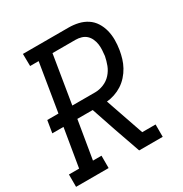

<svg xmlns="http://www.w3.org/2000/svg" viewBox="-180 -866 950 996"><g transform="rotate(-30 295.0 -367.5)"><path d="M-10 0V-74H51L89 -302H22L34 -375H101L148 -662H97L96 -735H369Q399 -735 427 -728.5Q455 -722 478 -707Q501 -692 516 -668.5Q531 -645 538 -617.5Q545 -590 545 -560.5Q545 -531 540 -501Q536 -477 529 -454Q522 -431 510 -409Q498 -387 480.5 -367.5Q463 -348 442 -334.5Q421 -321 397 -313Q373 -305 350 -303L429 -74H509V0H368L313 -157L264 -302H172L134 -74H185V0ZM184 -375H321Q346 -375 372 -385.5Q398 -396 416.5 -416.5Q435 -437 444.5 -462Q454 -487 459 -513Q461 -530 462 -548Q463 -566 460.5 -582.5Q458 -599 451 -614.5Q444 -630 432 -641Q420 -652 403.5 -657Q387 -662 369 -662H231Z"/></g></svg>

Font: Iosevka Etoile
Style: Italic
Weight: 400
Italic angle: -9°
Designer: Belleve Invis
Foundry: Belleve Invis
Version: Version 22.1.2; ttfautohint (v1.8.4)